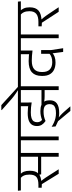

<svg xmlns="http://www.w3.org/2000/svg" viewBox="891 -1838 1108 2969"><g transform="rotate(-90 1445.5 -353.0)"><path d="M565.5 -600.5H507V0H565.5ZM450 -585H683L678 -630.5H445.5ZM630.5 -585 626.5 -630.5H-19L-14 -585ZM223.5 -319.5 235 -271H521V-319.5ZM311 0V-3L215 -153.5Q196.5 -182.5 182.8 -203Q169 -223.5 155.5 -241.2Q142 -259 125 -278.5V-301L27.5 -313.5V-263L83 -260.5L243.5 0ZM232 -596H166.5Q199.5 -573.5 215 -539.2Q230.5 -505 230.5 -455V-451Q230.5 -375.5 193.8 -344.5Q157 -313.5 72 -313.5H27.5L61.5 -266.5L95.5 -267Q199 -269 244.5 -311.5Q290 -354 290 -444V-450Q290 -502 275.5 -538Q261 -574 232 -596Z M820.5 0V-600.5H762V0ZM937.5 -585 933 -630.5H644.5L650 -585Z M1596.5 -600.5H1538V0H1596.5ZM1481 -585H1713.5L1709 -630.5H1476ZM1663 -585 1658.5 -630.5H902L907 -585ZM1288.5 -598.5V-437.5L1345.5 -420.5V-598.5ZM1550 -266H1299L1310.5 -239Q1338.5 -228 1368.2 -222.8Q1398 -217.5 1440.5 -217.5H1550ZM1284 180.5V177.5L1203.5 85.5Q1187 67 1172.5 52Q1158 37 1142.2 23.5Q1126.5 10 1108 -4.5V-16.5L975 -48L1056.5 -9.5L1215 180.5ZM970.5 -109 975 -48 1048.5 -19.5Q1077 -7.5 1110.2 0.2Q1143.5 8 1181.5 8Q1233.5 8 1270.8 -1.2Q1308 -10.5 1332.2 -28.8Q1356.5 -47 1368 -73.8Q1379.5 -100.5 1379.5 -136V-143Q1379.5 -186.5 1363 -218Q1346.5 -249.5 1309.5 -266.2Q1272.5 -283 1212 -283Q1172.5 -283 1139.2 -276Q1106 -269 1076 -257.5Q1059 -271.5 1050 -289.5Q1041 -307.5 1041 -331V-335Q1041 -366 1055.5 -387.2Q1070 -408.5 1103.5 -419.8Q1137 -431 1193 -431Q1232.5 -431 1269.2 -427.8Q1306 -424.5 1346 -417.5V-463Q1303.5 -471 1264 -475Q1224.5 -479 1182.5 -479Q1109.5 -479 1065.5 -462Q1021.5 -445 1001.5 -413.2Q981.5 -381.5 981.5 -337V-333Q981.5 -292.5 1001.5 -260.5Q1021.5 -228.5 1059.5 -203.5Q1092.5 -218 1127 -226Q1161.5 -234 1203 -234Q1268 -234 1294 -209.8Q1320 -185.5 1320 -142.5V-137.5Q1320 -106 1305.8 -84.5Q1291.5 -63 1260.5 -52.5Q1229.5 -42 1179.5 -42Q1139.5 -42 1103.2 -50.5Q1067 -59 1034 -74Q1001 -89 970.5 -109Z M1228 -887V-880.5L1357 -766Q1380 -745 1401 -727.2Q1422 -709.5 1443.2 -693.5Q1464.5 -677.5 1486.8 -662.2Q1509 -647 1534.5 -631.5V-620H1590.5V-627.5Q1573.5 -642.5 1545 -668.2Q1516.5 -694 1482.5 -725Q1448.5 -756 1414 -787.5Q1379.5 -819 1350.8 -845.2Q1322 -871.5 1304.5 -887Z M2034.5 -585H2248L2243 -630.5H2030ZM2149 -600.5H2092.5V-481H2149ZM1683.5 -585H2263L2258.5 -630.5H1679ZM2092 -423.5 2149.5 -405.5V-601.5H2092ZM2156.5 -271.5H2098.5V-120L2103.5 -113.5L2127.5 69H2185L2156.5 -118.5ZM1969.5 -99.5Q1895.5 -99.5 1856.2 -137.8Q1817 -176 1817 -250.5V-262.5Q1817 -338.5 1859 -377.2Q1901 -416 1991 -416Q2029.5 -416 2068.2 -413.2Q2107 -410.5 2149.5 -404.5V-450.5Q2107.5 -457 2066.8 -460.8Q2026 -464.5 1985.5 -464.5Q1867 -464.5 1811.8 -413.5Q1756.5 -362.5 1756.5 -263V-248.5Q1756.5 -183.5 1781.2 -139Q1806 -94.5 1852.5 -71.8Q1899 -49 1964.5 -49Q2014 -49 2051.2 -62.2Q2088.5 -75.5 2112 -98.5L2102.5 -144Q2078.5 -122 2045 -110.8Q2011.5 -99.5 1969.5 -99.5Z M2398 0V-600.5H2339.5V0ZM2515 -585 2510.5 -630.5H2222L2227.5 -585Z M2910 -585 2905.5 -630.5H2477L2481.5 -585ZM2817 0V-3L2713 -158.5Q2697 -182.5 2683 -201.5Q2669 -220.5 2654 -238.8Q2639 -257 2620.5 -277.5V-295.5L2523.5 -313.5V-263L2579 -260L2748 0ZM2758.5 -596H2692.5Q2724.5 -573.5 2740.8 -539.2Q2757 -505 2757 -455.5V-450Q2757 -380.5 2717.2 -347Q2677.5 -313.5 2591.5 -313.5H2523.5L2568 -265H2605.5Q2715 -266.5 2766 -311.2Q2817 -356 2817 -445V-451.5Q2817 -501.5 2801.5 -538Q2786 -574.5 2758.5 -596Z"/></g></svg>

Font: Anek Devanagari Medium Light
Style: Regular
Weight: 300
Version: Version 1.003